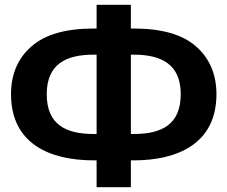

<svg xmlns="http://www.w3.org/2000/svg" viewBox="-20 -771 948 801"><path d="M526 -751H383V-652H371C256 -652 169 -628 112 -578C55 -529 26 -462 26 -378C26 -171 188 -102 371 -102H383V10H526V-102H538C721 -102 883 -172 883 -378C883 -461 854 -529 797 -578C740 -628 653 -652 537 -652H526ZM371 -543H383V-212H371C255 -212 175 -251 175 -378C175 -504 256 -543 371 -543ZM537 -543C652 -543 734 -504 734 -378C734 -251 654 -212 538 -212H526V-543Z"/></svg>

Font: Cheyenne Sans
Style: Bold
Weight: 700
Designer: The Public Sans project authors (U.S. Web Design System), Libre Franklin designed by Pablo Impallari and Rodrigo Fuenzal
Foundry: The Cheyenne Sans Project Authors
Version: Version 2.007